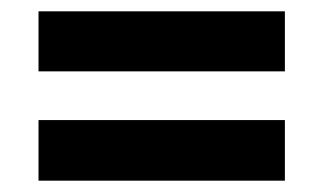

<svg xmlns="http://www.w3.org/2000/svg" viewBox="-20 -492 570 339"><path d="M48 -472V-366H483V-472ZM48 -280V-173H483V-280Z"/></svg>

Font: Noto Sans Devanagari SemiCondensed
Style: Bold
Weight: 700
Width: 4
Designer: Jelle Bosma - Monotype Design Team
Foundry: Monotype Imaging Inc.
Version: Version 2.004